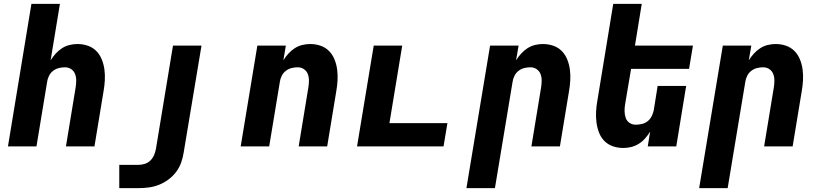

<svg xmlns="http://www.w3.org/2000/svg" viewBox="-20 -755 4240 990"><path d="M21 0 142 -735H289L241 -444Q252 -462 267 -478.5Q282 -495 300 -506.5Q318 -518 338.5 -523Q359 -528 379 -528Q408 -528 433.5 -519Q459 -510 477 -491.5Q495 -473 505 -448Q515 -423 518.5 -396Q522 -369 520.5 -341Q519 -313 514 -285L467 0H320L370 -304Q373 -322 373 -340Q373 -358 367 -373.5Q361 -389 347 -398.5Q333 -408 315 -408Q299 -408 283 -404Q267 -400 253.5 -389.5Q240 -379 232.5 -363.5Q225 -348 223 -333L168 0Z M595 215V95H695Q711 95 727.5 89.5Q744 84 756 72Q768 60 774.5 44.5Q781 29 784 13L872 -520H1019L927 32Q923 58 914 83.5Q905 109 888 131.5Q871 154 848 171Q825 188 799.5 198Q774 208 747.5 211.5Q721 215 695 215Z M1221 0 1307 -520H1454L1441 -444Q1452 -462 1467 -478.5Q1482 -495 1500 -506.5Q1518 -518 1538.5 -523Q1559 -528 1579 -528Q1608 -528 1633.5 -519Q1659 -510 1677 -491.5Q1695 -473 1705 -448Q1715 -423 1718.5 -396Q1722 -369 1720.5 -341Q1719 -313 1714 -285L1667 0H1520L1570 -304Q1573 -322 1573 -340Q1573 -358 1567 -373.5Q1561 -389 1547 -398.5Q1533 -408 1515 -408Q1499 -408 1483 -404Q1467 -400 1453.5 -389.5Q1440 -379 1432.5 -363.5Q1425 -348 1423 -333L1368 0Z M1821 0 1907 -520H2054L1988 -120H2287L2267 0Z M2385 215 2507 -520H2654L2641 -444Q2652 -462 2667 -478.5Q2682 -495 2700 -506.5Q2718 -518 2738.5 -523Q2759 -528 2779 -528Q2808 -528 2833.5 -519Q2859 -510 2877 -491.5Q2895 -473 2905 -448Q2915 -423 2918.5 -396Q2922 -369 2920.5 -341Q2919 -313 2914 -285L2867 0H2720L2770 -304Q2773 -322 2773 -340Q2773 -358 2767 -373.5Q2761 -389 2747 -398.5Q2733 -408 2715 -408Q2699 -408 2683 -404Q2667 -400 2653.5 -389.5Q2640 -379 2632.5 -363.5Q2625 -348 2623 -333L2532 215Z M3194 8Q3165 8 3139.5 -1Q3114 -10 3096 -28.5Q3078 -47 3068.5 -72Q3059 -97 3055.5 -124Q3052 -151 3053.5 -179Q3055 -207 3060 -235L3142 -735H3289L3254 -520H3553L3533 -400H3234L3203 -216Q3200 -198 3200.5 -180Q3201 -162 3206.5 -146.5Q3212 -131 3226 -121.5Q3240 -112 3258 -112Q3274 -112 3290.5 -116Q3307 -120 3320 -130.5Q3333 -141 3340.5 -156.5Q3348 -172 3351 -187L3371 -312H3518L3467 0H3320L3332 -76Q3321 -58 3306.5 -41.5Q3292 -25 3273.5 -13.5Q3255 -2 3234.5 3Q3214 8 3194 8Z M3585 215 3707 -520H3854L3841 -444Q3852 -462 3867 -478.5Q3882 -495 3900 -506.5Q3918 -518 3938.5 -523Q3959 -528 3979 -528Q4008 -528 4033.5 -519Q4059 -510 4077 -491.5Q4095 -473 4105 -448Q4115 -423 4118.5 -396Q4122 -369 4120.5 -341Q4119 -313 4114 -285L4067 0H3920L3970 -304Q3973 -322 3973 -340Q3973 -358 3967 -373.5Q3961 -389 3947 -398.5Q3933 -408 3915 -408Q3899 -408 3883 -404Q3867 -400 3853.5 -389.5Q3840 -379 3832.5 -363.5Q3825 -348 3823 -333L3732 215Z"/></svg>

Font: Iosevka Heavy Extended
Style: Italic
Weight: 900
Width: 7
Italic angle: -9°
Monospace: yes
Designer: Belleve Invis
Foundry: Belleve Invis
Version: Version 32.5.0; ttfautohint (v1.8.4)